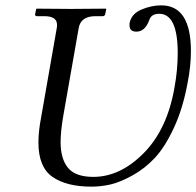

<svg xmlns="http://www.w3.org/2000/svg" viewBox="-20 -678 726 710"><path d="M127.9 -220.2 189.9 -574.2Q190.9 -578.1 190.9 -585.9Q190.9 -618.2 144 -618.2H117.2Q108.4 -618.2 109.9 -626L113.8 -645L116.2 -646Q203.1 -645 242.2 -645Q242.2 -645 371.1 -646L373 -645L369.1 -626Q367.2 -618.2 359.9 -618.2H333Q278.8 -618.2 271 -574.2L213.9 -249Q204.1 -191.9 204.1 -151.9Q204.1 -90.8 231.4 -57.4Q258.8 -23.9 325.2 -23.9Q424.3 -23.9 511.2 -111.6Q598.1 -199.2 625 -353Q637.2 -418.9 637.2 -481.9Q637.2 -627 568.8 -627Q539.1 -627 532.2 -604Q516.1 -561 484.9 -561Q459 -561 459 -584V-591.8Q465.8 -627 502.9 -642.6Q540 -658.2 576.2 -658.2Q686 -658.2 686 -488.8Q686 -433.6 673.8 -372.1Q656.7 -277.8 623.3 -205.8Q589.8 -133.8 552.5 -94Q515.1 -54.2 469.5 -29.1Q423.8 -3.9 388.4 4.2Q353 12.2 317.9 12.2Q226.1 12.2 174.1 -23.9Q122.1 -60.1 122.1 -150.9Q122.1 -181.2 127.9 -220.2Z"/></svg>

Font: Linux Libertine
Style: Italic
Weight: 400
Italic angle: -12°
Designer: Philipp H. Poll
Foundry: Philipp H. Poll
Version: Version 5.1.6 ; ttfautohint (v0.9)